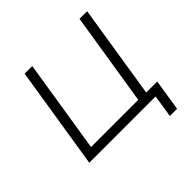

<svg xmlns="http://www.w3.org/2000/svg" viewBox="-212 -898 1245 1245"><g transform="rotate(-45 410.5 -275.0)"><path d="M658 155 682 0H74L186 -705H256L154 -64H587L689 -705H759L657 -61H758L724 155Z"/></g></svg>

Font: Nunito Sans 7pt Light
Style: Italic
Weight: 300
Italic angle: -9°
Designer: Vernon Adams
Foundry: Vernon Adams
Version: Version 3.101;gftools[0.9.27]